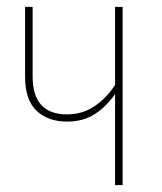

<svg xmlns="http://www.w3.org/2000/svg" viewBox="-20 -539 472 559"><path d="M337 -519V0H315V-265Q289 -228 255.5 -206.5Q222 -185 175 -185Q120 -185 86.5 -216.5Q53 -248 53 -316V-519H75V-316Q75 -206 175 -206Q220 -206 255.5 -230Q291 -254 315 -292V-519Z"/></svg>

Font: Fira Sans Extra Condensed Thin
Style: Regular
Weight: 250
Width: 1
Designer: Carrois Corporate & Edenspiekermann AG
Foundry: Carrois Corporate GbR & Edenspiekermann AG
Version: Version 4.203